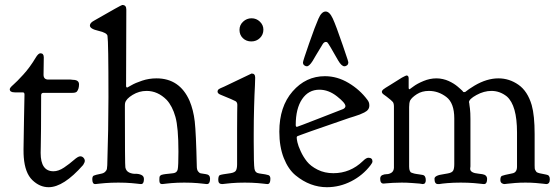

<svg xmlns="http://www.w3.org/2000/svg" viewBox="-20 -739 2259 777"><path d="M40 -365.2Q19.5 -365.2 19.5 -377.9Q19.5 -383.8 33.7 -396Q47.9 -408.2 74.2 -437Q100.6 -465.8 124 -504.9Q134.8 -523.4 143.6 -523.4Q157.2 -523.4 157.2 -506.8Q157.2 -500 156.7 -471.7Q156.2 -443.4 156.2 -436.5Q156.2 -417 175.8 -417H265.6Q267.6 -417 270.5 -416.5Q273.4 -416 274.4 -416Q299.8 -416 299.8 -397.5Q299.8 -378.9 291 -368.2Q286.1 -363.3 273.4 -363.3H156.2Q146.5 -363.3 146.5 -353.5Q146.5 -272.5 146 -218.8Q145.5 -165 145 -146.5Q144.5 -127.9 144.5 -120.1Q144.5 -45.9 196.3 -45.9Q216.8 -45.9 239.3 -61Q261.7 -76.2 278.8 -91.3Q295.9 -106.4 304.7 -106.4Q312.5 -106.4 317.9 -100.6Q323.2 -94.7 323.2 -87.9Q323.2 -82 316.4 -71.3Q237.3 18.6 176.8 18.6Q140.6 18.6 110.8 -10.3Q81.1 -39.1 76.2 -102.5Q75.2 -113.3 75.2 -134.8Q75.2 -159.2 77.1 -253.4Q79.1 -347.7 79.1 -356.4Q79.1 -365.2 72.3 -365.2Z M625 -7.8V-14.6Q625 -19.5 625.5 -22.5Q626 -25.4 628.4 -27.8Q630.9 -30.3 633.3 -31.2Q635.7 -32.2 641.1 -33.2Q646.5 -34.2 650.9 -34.7Q655.3 -35.2 664.6 -36.1Q673.8 -37.1 681.6 -38.1Q696.3 -40 699.2 -53.7Q702.1 -67.4 702.1 -125Q702.1 -222.7 689.9 -266.1Q677.7 -309.6 654.3 -335Q618.2 -371.1 573.2 -371.1Q543 -371.1 516.6 -355Q490.2 -338.9 486.3 -322.3Q485.4 -318.4 485.4 -308.6Q485.4 -68.4 487.3 -61.5Q490.2 -46.9 502.4 -41Q514.6 -35.2 527.8 -35.6Q541 -36.1 551.8 -31.2Q562.5 -26.4 562.5 -14.6Q562.5 5.9 550.8 5.9Q549.8 5.9 544.9 5.4Q540 4.9 531.2 3.9Q522.5 2.9 511.7 2Q501 1 486.8 0.5Q472.7 0 459 0Q444.3 0 430.2 0.5Q416 1 404.8 2Q393.6 2.9 384.8 3.9Q376 4.9 371.1 5.4Q366.2 5.9 365.2 5.9Q353.5 5.9 353.5 -13.7Q353.5 -25.4 359.4 -28.3Q365.2 -31.2 389.6 -36.1Q400.4 -38.1 406.2 -44.4Q412.1 -50.8 412.6 -55.2Q413.1 -59.6 414.1 -70.3Q418.9 -221.7 418.9 -344.7V-348.6Q418.9 -570.3 415 -593.8Q413.1 -606.4 378.4 -614.3Q343.8 -622.1 343.8 -635.7Q343.8 -646.5 360.4 -655.3Q470.7 -718.8 474.6 -718.8H475.6Q491.2 -718.8 491.2 -700.2L490.2 -391.6Q490.2 -384.8 495.1 -384.8Q496.1 -384.8 511.7 -394Q527.3 -403.3 555.2 -412.6Q583 -421.9 613.3 -421.9Q707 -421.9 747.1 -331.1Q762.7 -293.9 768.1 -247.6Q773.4 -201.2 776.4 -66.4Q776.4 -52.7 781.2 -45.9Q786.1 -39.1 792 -37.6Q797.9 -36.1 813.5 -34.2Q830.1 -32.2 830.1 -15.6Q830.1 5.9 817.4 5.9Q816.4 5.9 811.5 5.4Q806.6 4.9 797.9 3.9Q789.1 2.9 778.8 2Q768.6 1 753.9 0.5Q739.3 0 725.6 0Q711.9 0 698.2 0.5Q684.6 1 673.8 2Q663.1 2.9 654.8 3.9Q646.5 4.9 641.6 5.4Q636.7 5.9 635.7 5.9Q625 5.9 625 -7.8Z M939.5 -121.1Q939.5 -171.9 939.5 -215.8Q939.5 -259.8 939.9 -284.7Q940.4 -309.6 940.4 -314.5Q940.4 -325.2 933.1 -329.6Q925.8 -334 873 -355.5Q860.4 -360.4 860.4 -368.2Q860.4 -371.1 861.8 -374Q863.3 -377 866.7 -378.9Q870.1 -380.9 873 -382.3Q876 -383.8 880.9 -385.7Q885.7 -387.7 887.7 -388.7Q997.1 -441.4 998 -441.4H999Q1012.7 -441.4 1012.7 -424.8L1011.7 -392.6Q1009.8 -360.4 1008.3 -306.2Q1006.8 -252 1006.8 -198.2V-165Q1006.8 -72.3 1009.8 -55.7Q1012.7 -39.1 1029.3 -37.1Q1058.6 -33.2 1066.4 -30.3Q1074.2 -27.3 1074.2 -15.6Q1074.2 5.9 1062.5 5.9Q1061.5 5.9 1056.6 5.4Q1051.8 4.9 1043 3.9Q1034.2 2.9 1023.4 2Q1012.7 1 998.5 0.5Q984.4 0 970.7 0Q957 0 942.4 0.5Q927.7 1 917.5 2Q907.2 2.9 898.4 3.9Q889.6 4.9 884.8 5.4Q879.9 5.9 878.9 5.9Q863.3 5.9 863.3 -10.7Q863.3 -27.3 869.6 -30.3Q876 -33.2 913.1 -38.1Q930.7 -41 935.1 -49.3Q939.5 -57.6 939.5 -74.2ZM949.2 -618.2Q949.2 -637.7 963.9 -651.4Q978.5 -665 998 -665Q1017.6 -665 1031.7 -651.4Q1045.9 -637.7 1045.9 -619.1Q1045.9 -598.6 1031.7 -585Q1017.6 -571.3 997.1 -571.3Q976.6 -571.3 962.9 -584.5Q949.2 -597.7 949.2 -618.2Z M1221.7 -470.7Q1216.8 -470.7 1211.4 -474.6Q1206.1 -478.5 1206.1 -486.3Q1206.1 -492.2 1231 -563.5Q1255.9 -634.8 1268.6 -663.1Q1281.2 -692.4 1297.9 -692.4Q1313.5 -692.4 1326.7 -664.1Q1339.8 -635.7 1367.2 -555.7Q1379.9 -519.5 1386.7 -498Q1389.6 -489.3 1389.6 -487.3Q1389.6 -478.5 1384.3 -474.6Q1378.9 -470.7 1374 -470.7Q1362.3 -470.7 1348.6 -494.1Q1308.6 -565.4 1303.7 -568.4Q1301.8 -569.3 1298.8 -569.3Q1292 -569.3 1286.6 -561.5Q1281.2 -553.7 1258.8 -515.6Q1250 -501 1245.1 -492.2Q1231.4 -470.7 1221.7 -470.7ZM1110.4 -206.1Q1110.4 -307.6 1164.1 -369.1Q1217.8 -430.7 1294.9 -430.7Q1344.7 -430.7 1390.6 -403.3Q1436.5 -376 1466.8 -335Q1474.6 -325.2 1474.6 -313.5V-311.5Q1474.6 -302.7 1469.7 -295.9Q1464.8 -289.1 1454.1 -283.7Q1443.4 -278.3 1435.5 -275.4Q1427.7 -272.5 1412.6 -267.6Q1397.5 -262.7 1393.6 -261.7Q1189.5 -191.4 1184.6 -188.5Q1180.7 -186.5 1180.7 -182.6Q1180.7 -176.8 1183.6 -163.1Q1186.5 -149.4 1196.8 -127Q1207 -104.5 1222.2 -85.4Q1237.3 -66.4 1265.6 -52.2Q1293.9 -38.1 1329.1 -38.1Q1397.5 -38.1 1448.2 -86.9Q1461.9 -100.6 1470.7 -100.6Q1487.3 -100.6 1487.3 -85.9Q1487.3 -80.1 1479.5 -70.3Q1448.2 -29.3 1401.4 -5.4Q1354.5 18.6 1302.7 18.6Q1269.5 18.6 1237.8 6.8Q1206.1 -4.9 1176.3 -29.3Q1146.5 -53.7 1128.4 -99.6Q1110.4 -145.5 1110.4 -206.1ZM1377.9 -309.6Q1377.9 -322.3 1343.8 -349.1Q1309.6 -376 1272.5 -376Q1228.5 -376 1202.6 -337.9Q1176.8 -299.8 1176.8 -233.4Q1176.8 -225.6 1181.6 -225.6Q1183.6 -225.6 1274.9 -261.2Q1366.2 -296.9 1369.1 -297.9Q1377.9 -302.7 1377.9 -309.6Z M1637.7 -377.9Q1638.7 -377.9 1653.3 -389.2Q1668 -400.4 1693.8 -411.1Q1719.7 -421.9 1746.1 -421.9Q1759.8 -421.9 1772.5 -418.9Q1785.2 -416 1795.9 -411.1Q1806.6 -406.2 1815.9 -400.4Q1825.2 -394.5 1832 -388.7Q1838.9 -382.8 1843.8 -378.4Q1848.6 -374 1851.6 -371.1L1854.5 -367.2Q1855.5 -366.2 1858.4 -366.2Q1861.3 -366.2 1863.3 -367.2Q1865.2 -368.2 1867.7 -370.6Q1870.1 -373 1878.9 -378.9Q1887.7 -384.8 1900.4 -392.6Q1950.2 -421.9 1997.1 -421.9Q2041 -421.9 2078.1 -396Q2115.2 -370.1 2131.8 -313.5Q2143.6 -271.5 2143.6 -196.3V-69.3Q2143.6 -62.5 2144 -57.6Q2144.5 -52.7 2147 -49.3Q2149.4 -45.9 2150.4 -43.9Q2151.4 -42 2156.7 -40Q2162.1 -38.1 2164.6 -37.6Q2167 -37.1 2176.8 -35.2Q2186.5 -33.2 2191.4 -32.2Q2205.1 -30.3 2205.1 -13.7Q2205.1 5.9 2190.4 5.9Q2188.5 5.9 2177.7 4.4Q2167 2.9 2147.5 1.5Q2127.9 0 2106.4 0Q2084 0 2064.9 1.5Q2045.9 2.9 2034.7 4.4Q2023.4 5.9 2021.5 5.9Q2015.6 5.9 2010.3 2Q2004.9 -2 2004.9 -10.7Q2004.9 -24.4 2011.2 -27.3Q2017.6 -30.3 2051.8 -37.1Q2072.3 -40 2072.3 -64.5V-203.1Q2072.3 -312.5 2031.2 -348.6Q2002.9 -371.1 1968.8 -371.1Q1938.5 -371.1 1908.2 -354.5Q1877.9 -337.9 1877.9 -325.2L1878.9 -322.3Q1878.9 -319.3 1879.9 -313.5Q1880.9 -307.6 1881.8 -299.8Q1882.8 -292 1883.3 -280.8Q1883.8 -269.5 1883.8 -257.8V-65.4Q1883.8 -64.5 1883.3 -61.5Q1882.8 -58.6 1882.8 -56.6V-55.7Q1882.8 -39.1 1917 -36.1Q1925.8 -35.2 1931.6 -34.2Q1951.2 -31.2 1951.2 -14.6Q1951.2 5.9 1938.5 5.9Q1937.5 5.9 1932.1 5.4Q1926.8 4.9 1918 3.9Q1909.2 2.9 1898.4 2Q1887.7 1 1873 0.5Q1858.4 0 1844.7 0Q1831.1 0 1816.4 0.5Q1801.8 1 1791 2Q1780.3 2.9 1771.5 3.9Q1762.7 4.9 1757.8 5.9H1752Q1738.3 5.9 1738.3 -15.6Q1738.3 -29.3 1775.4 -34.2Q1786.1 -36.1 1792 -37.1Q1808.6 -40 1813.5 -47.9Q1818.4 -55.7 1818.4 -75.2V-259.8Q1818.4 -322.3 1786.1 -346.7Q1753.9 -371.1 1715.8 -371.1Q1687.5 -371.1 1667 -357.9Q1646.5 -344.7 1639.6 -332Q1635.7 -322.3 1635.7 -305.7V-65.4Q1635.7 -60.5 1636.2 -57.1Q1636.7 -53.7 1637.2 -51.3Q1637.7 -48.8 1639.2 -46.4Q1640.6 -43.9 1641.6 -42.5Q1642.6 -41 1646 -40Q1649.4 -39.1 1651.4 -38.1Q1653.3 -37.1 1658.7 -36.1Q1664.1 -35.2 1667 -34.7Q1669.9 -34.2 1677.2 -33.2Q1684.6 -32.2 1689.5 -31.2Q1703.1 -29.3 1703.1 -9.8Q1703.1 5.9 1690.4 5.9L1677.7 3.9Q1666 2.9 1646 1.5Q1626 0 1605.5 0Q1585.9 0 1569.3 1Q1552.7 2 1543.5 2.9Q1534.2 3.9 1532.2 3.9Q1518.6 3.9 1518.6 -15.6Q1518.6 -26.4 1526.9 -30.3Q1535.2 -34.2 1544.9 -34.2Q1554.7 -34.2 1564 -40Q1573.2 -45.9 1574.2 -59.6V-307.6Q1574.2 -320.3 1569.8 -326.2Q1565.4 -332 1544.9 -347.7Q1538.1 -352.5 1534.2 -355.5Q1525.4 -361.3 1525.4 -367.2Q1525.4 -372.1 1530.3 -376.5Q1535.2 -380.9 1559.6 -395.5Q1585.9 -412.1 1606.4 -424.8Q1623 -433.6 1625 -433.6Q1633.8 -433.6 1633.8 -421.9V-383.8Q1633.8 -377.9 1637.7 -377.9Z"/></svg>

Font: Goudy Bookletter 1911
Style: Regular
Weight: 400
Version: Version 2010.07.03